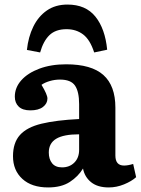

<svg xmlns="http://www.w3.org/2000/svg" viewBox="-20 -808 618 842"><path d="M191 14Q119 14 78 -23.5Q37 -61 37 -123Q37 -182 67.5 -216Q98 -250 162 -265.5Q226 -281 327 -286V-351Q327 -406 309 -432.5Q291 -459 243 -459Q220 -459 198 -452.5Q176 -446 162 -436Q188 -393 188 -376Q188 -354 168.5 -339Q149 -324 113 -324Q79 -324 62 -340.5Q45 -357 45 -384Q45 -424 73.5 -456Q102 -488 153 -507Q204 -526 270 -526Q381 -526 433.5 -479Q486 -432 486 -336V-126Q486 -82 524 -82Q541 -82 564 -89L577 -31Q557 -13 524 0.5Q491 14 457 14Q408 14 379.5 -9Q351 -32 344 -69Q323 -34 286 -10Q249 14 191 14ZM252 -74Q285 -74 306 -95Q327 -116 327 -151V-219Q259 -219 226.5 -199.5Q194 -180 194 -139Q194 -110 208.5 -92Q223 -74 252 -74ZM276 -788Q356 -788 398.5 -735Q441 -682 450 -590L393 -578Q375 -634 344.5 -657Q314 -680 272 -680Q224 -680 197 -654Q170 -628 156 -578L98 -589Q104 -646 126 -691Q148 -736 185.5 -762Q223 -788 276 -788Z"/></svg>

Font: Literata
Style: Bold
Weight: 700
Designer: Latin by Veronika Burian and Jose Scaglione. Greek by Irene Vlachou. Cyrillic by Vera Evstafieva.
Foundry: TypeTogether
Version: Version 3.103; ttfautohint (v1.8.4.7-5d5b);gftools[0.9.29]